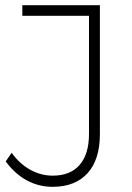

<svg xmlns="http://www.w3.org/2000/svg" viewBox="-20 -719 508 740"><path d="M183 1Q129 1 83 -24Q37 -49 2 -97L25 -130Q56 -87 97 -64.5Q138 -42 183 -42Q251 -42 287 -83.5Q323 -125 323 -203V-658H66V-699H365V-202Q365 -104 317.5 -51.5Q270 1 183 1Z"/></svg>

Font: TypoPRO Montserrat
Style: Regular
Weight: 275
Designer: Julieta Ulanovsky
Foundry: Julieta Ulanovsky
Version: Version 6.001